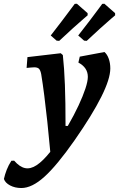

<svg xmlns="http://www.w3.org/2000/svg" viewBox="-131 -745 622 1004"><path d="M286.1 -448.8 415.3 -473Q429.5 -460.8 437.6 -438Q445.8 -415.3 445.8 -387.1Q445.8 -332.7 398.6 -238.5Q351.5 -144.3 259 -11.5Q166.7 120.3 101.4 179.2Q36.2 238.2 -19.2 238.2Q-52.7 238.2 -78.2 224.7Q-103.7 211.3 -110.5 190.8Q-105.5 167.6 -95.8 142.6Q-86 117.6 -71.4 95.6L-56.9 95.2Q-28.5 128 0 134Q28.4 140 60.7 118.7Q93.1 97.4 131.9 48.9Q124.3 -35.3 116.4 -109.2Q108.4 -183.1 100.5 -245.6Q92.6 -308.2 84.4 -357.5Q80.4 -377.8 72.8 -385.4Q65.2 -393 48.4 -393Q42.8 -393 30.5 -391.9Q18.1 -390.9 8.1 -389.8L12.5 -446.3L186.6 -466.7L197.6 -457.1Q205 -390 208.4 -301Q211.8 -212.1 211.7 -86.3H223.5Q256.9 -144.3 280 -193.9Q303.1 -243.6 315.7 -282Q328.3 -320.5 328.3 -343.3Q328.3 -391.6 278.9 -417.8ZM327.3 -664.9Q327.3 -664.9 305.5 -646.2Q283.7 -627.4 249.8 -597Q215.9 -566.5 178.6 -531.3L165.1 -532.4L134.3 -559.4Q165 -598.4 193.6 -636.5Q222.3 -674.7 241 -699.7Q259.8 -724.8 259.8 -724.8L271.1 -725.4L327.1 -676.2ZM471.1 -664.9Q471.1 -664.9 449.2 -646.2Q427.4 -627.4 393.5 -597Q359.7 -566.5 322.4 -531.3L308.9 -532.4L278 -559.4Q308.8 -598.4 337.7 -636.5Q366.6 -674.7 385.1 -699.7Q403.6 -724.8 403.6 -724.8L414.9 -725.4L470.8 -676.2Z"/></svg>

Font: Alegreya
Style: Italic
Weight: 400
Italic angle: -7°
Designer: Juan Pablo del Peral
Foundry: Huerta Tipografica
Version: Version 2.009